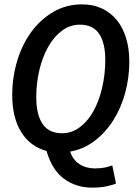

<svg xmlns="http://www.w3.org/2000/svg" viewBox="-20 -686 640 879"><path d="M264 -76Q309 -76 346 -104Q383 -132 408.5 -178.5Q434 -225 448 -286Q462 -347 462 -412Q462 -489 434 -531Q406 -573 346 -573Q300 -573 263 -545Q226 -517 200 -470.5Q174 -424 160 -364.5Q146 -305 146 -242Q146 -161 175 -118.5Q204 -76 264 -76ZM402 173Q328 173 273 132.5Q218 92 193 5Q118 -15 77 -81.5Q36 -148 36 -250Q36 -331 58.5 -406.5Q81 -482 123 -539.5Q165 -597 224 -631.5Q283 -666 356 -666Q406 -666 446 -647.5Q486 -629 514 -595Q542 -561 557 -512.5Q572 -464 572 -404Q572 -330 553 -260.5Q534 -191 498.5 -135Q463 -79 413 -41Q363 -3 301 8Q314 46 344 65.5Q374 85 415 85Q441 85 460 81Q479 77 494 71L511 154Q494 162 465.5 167.5Q437 173 402 173Z"/></svg>

Font: Source Code Pro Semibold
Style: Italic
Weight: 600
Italic angle: -11°
Monospace: yes
Designer: Paul D. Hunt, Teo Tuominen
Foundry: Adobe Systems Incorporated
Version: Version 1.050;PS 1.000;hotconv 16.6.51;makeotf.lib2.5.65220